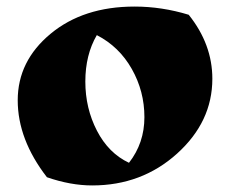

<svg xmlns="http://www.w3.org/2000/svg" viewBox="-20 -543 698 585"><path d="M123 -3Q34 -118 34 -237.5Q34 -357 134 -440Q234 -523 390 -523Q473 -523 555 -498Q627 -408 627 -303Q627 -172 519.5 -75Q412 22 261 22Q195 22 123 -3ZM275 -436Q240 -376 240 -294.5Q240 -213 275.5 -144.5Q311 -76 373 -47Q420 -107 420 -186Q420 -265 381.5 -333Q343 -401 275 -436Z"/></svg>

Font: Ruslan Display
Style: Regular
Weight: 400
Version: Version 1.000